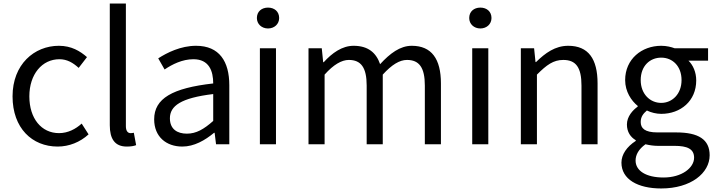

<svg xmlns="http://www.w3.org/2000/svg" viewBox="-20 -816 4048 1086"><path d="M306 13C371 13 433 -12 481 -56L442 -117C408 -86 364 -63 314 -63C214 -63 146 -146 146 -271C146 -396 218 -481 316 -481C360 -481 393 -461 425 -432L472 -493C433 -527 384 -557 313 -557C174 -557 51 -452 51 -271C51 -91 162 13 306 13Z M697 13C721 13 737 10 750 5L737 -65C727 -63 723 -63 718 -63C704 -63 692 -74 692 -102V-796H601V-108C601 -31 629 13 697 13Z M1011 13C1078 13 1139 -22 1191 -65H1194L1202 0H1277V-334C1277 -468 1221 -557 1089 -557C1002 -557 925 -518 875 -486L911 -423C954 -452 1011 -481 1074 -481C1163 -481 1186 -414 1186 -344C955 -318 852 -259 852 -141C852 -43 920 13 1011 13ZM1037 -60C983 -60 941 -85 941 -147C941 -217 1003 -262 1186 -284V-132C1133 -85 1090 -60 1037 -60Z M1450 0H1541V-543H1450ZM1496 -655C1532 -655 1559 -680 1559 -714C1559 -751 1532 -773 1496 -773C1460 -773 1433 -751 1433 -714C1433 -680 1460 -655 1496 -655Z M1725 0H1816V-394C1866 -450 1912 -477 1953 -477C2022 -477 2054 -434 2054 -332V0H2145V-394C2196 -450 2240 -477 2282 -477C2351 -477 2383 -434 2383 -332V0H2474V-344C2474 -483 2421 -557 2309 -557C2243 -557 2186 -514 2130 -453C2108 -517 2063 -557 1980 -557C1915 -557 1858 -516 1811 -464H1808L1800 -543H1725Z M2651 0H2742V-543H2651ZM2697 -655C2733 -655 2760 -680 2760 -714C2760 -751 2733 -773 2697 -773C2661 -773 2634 -751 2634 -714C2634 -680 2661 -655 2697 -655Z M2926 0H3017V-394C3072 -449 3110 -477 3166 -477C3238 -477 3269 -434 3269 -332V0H3360V-344C3360 -483 3308 -557 3194 -557C3120 -557 3064 -516 3012 -465H3009L3001 -543H2926Z M3720 250C3888 250 3994 163 3994 62C3994 -27 3931 -67 3805 -67H3699C3626 -67 3604 -91 3604 -126C3604 -156 3619 -174 3639 -191C3663 -179 3693 -172 3720 -172C3830 -172 3918 -245 3918 -361C3918 -408 3900 -448 3874 -473H3985V-543H3796C3777 -550 3750 -557 3720 -557C3610 -557 3516 -482 3516 -363C3516 -298 3551 -246 3587 -217V-213C3559 -193 3526 -157 3526 -112C3526 -69 3547 -40 3576 -23V-19C3525 14 3495 58 3495 104C3495 198 3587 250 3720 250ZM3720 -234C3657 -234 3604 -284 3604 -363C3604 -443 3656 -490 3720 -490C3784 -490 3835 -442 3835 -363C3835 -284 3782 -234 3720 -234ZM3733 188C3634 188 3575 150 3575 92C3575 60 3592 28 3631 0C3655 6 3681 9 3701 9H3795C3867 9 3906 26 3906 76C3906 133 3837 188 3733 188Z"/></svg>

Font: Noto Sans T Chinese Regular
Style: Regular
Weight: 400
Designer: Ryoko NISHIZUKA (kana & ideographs); Paul D. Hunt (Latin, Greek & Cyrillic); Wenlong ZHANG (bopomofo); Sandoll Communica
Foundry: Adobe Systems Incorporated
Version: Version 1.000;PS 1;hotconv 1.0.78;makeotf.lib2.5.61930